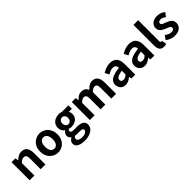

<svg xmlns="http://www.w3.org/2000/svg" viewBox="310 -2378 4201 4201"><g transform="rotate(-45 2410.0 -277.5)"><path d="M79.3 0V-559.8H199L210.4 -485.9H213.2Q249.5 -522.2 293.7 -547.9Q337.9 -573.5 395.2 -573.5Q485.6 -573.5 526.9 -514.3Q568.2 -455 568.2 -349.1V0H421.5V-330.9Q421.5 -396 402.5 -421.9Q383.5 -447.7 342.1 -447.7Q307.9 -447.7 282.6 -431.9Q257.3 -416 226 -385.1V0Z M954.3 13.8Q884.3 13.8 822.6 -21.1Q760.9 -55.9 723 -121.7Q685.2 -187.5 685.2 -279.9Q685.2 -372.8 723 -438.4Q760.9 -503.9 822.6 -538.7Q884.3 -573.5 954.3 -573.5Q1006.7 -573.5 1055.1 -553.9Q1103.4 -534.2 1141 -496.4Q1178.6 -458.5 1200.6 -404.2Q1222.6 -349.8 1222.6 -279.9Q1222.6 -187.5 1184.6 -121.7Q1146.7 -55.9 1085.5 -21.1Q1024.3 13.8 954.3 13.8ZM954.3 -105.8Q992.3 -105.8 1018.9 -127.3Q1045.5 -148.9 1059 -188.2Q1072.5 -227.4 1072.5 -279.9Q1072.5 -332.7 1059 -371.7Q1045.5 -410.7 1018.9 -432.3Q992.3 -454 954.3 -454Q916.2 -454 889.7 -432.3Q863.1 -410.7 849.3 -371.7Q835.5 -332.7 835.5 -279.9Q835.5 -227.4 849.3 -188.2Q863.1 -148.9 889.7 -127.3Q916.2 -105.8 954.3 -105.8Z M1542.8 243Q1477.3 243 1424.2 227.6Q1371 212.2 1340.3 180.4Q1309.6 148.5 1309.6 99.1Q1309.6 64.1 1329.9 34.3Q1350.3 4.4 1389.6 -16.9V-21.7Q1368.1 -36 1353.4 -59Q1338.7 -81.9 1338.7 -116.6Q1338.7 -147.9 1357.3 -175.5Q1375.8 -203.1 1401.4 -220.6V-224.6Q1371.7 -245.8 1348.8 -284.1Q1325.8 -322.4 1325.8 -371.9Q1325.8 -437.6 1357.6 -482.8Q1389.4 -527.9 1441.1 -550.7Q1492.7 -573.5 1551.3 -573.5Q1575.8 -573.5 1597.6 -569.9Q1619.4 -566.3 1636.7 -559.8H1838.4V-451.9H1742.8Q1753.7 -437.5 1760.9 -415.1Q1768.2 -392.8 1768.2 -367.3Q1768.2 -304.3 1739.1 -261.8Q1710 -219.3 1660.8 -198.2Q1611.6 -177.1 1551.3 -177.1Q1535.5 -177.1 1516.9 -180.5Q1498.2 -183.9 1479.4 -190.2Q1468.5 -180.1 1461.9 -169.6Q1455.3 -159.1 1455.3 -141.4Q1455.3 -120 1474.7 -107.9Q1494.2 -95.7 1543.5 -95.7H1639.4Q1740.4 -95.7 1794.3 -62.5Q1848.2 -29.4 1848.2 44.1Q1848.2 100.6 1810.8 145.5Q1773.4 190.4 1704.8 216.7Q1636.3 243 1542.8 243ZM1551.3 -267.9Q1576.2 -267.9 1596.3 -280Q1616.3 -292 1628.1 -315.3Q1639.9 -338.6 1639.9 -371.9Q1639.9 -404.9 1628.2 -427.3Q1616.5 -449.7 1596.5 -461.6Q1576.5 -473.5 1551.3 -473.5Q1527.1 -473.5 1507.1 -461.6Q1487.1 -449.7 1475.4 -427.4Q1463.7 -405.1 1463.7 -371.9Q1463.7 -338.6 1475.5 -315.3Q1487.3 -292 1507.3 -280Q1527.3 -267.9 1551.3 -267.9ZM1565.1 149.3Q1607.8 149.3 1639.2 138.1Q1670.7 126.8 1688.7 108.8Q1706.7 90.7 1706.7 69.2Q1706.7 38.6 1682.7 28.4Q1658.8 18.3 1614 18.3H1545.5Q1520.2 18.3 1502.1 16.7Q1484 15.1 1468.2 10.8Q1449.5 25.9 1440.7 42.6Q1431.9 59.3 1431.9 76.6Q1431.9 111.4 1467.9 130.4Q1504 149.3 1565.1 149.3Z M1943.3 0V-559.8H2063L2074.4 -485.1H2077.2Q2112.4 -521.4 2153.3 -547.5Q2194.2 -573.5 2248.9 -573.5Q2309.2 -573.5 2345.8 -548.2Q2382.4 -522.9 2402.5 -476Q2441.7 -516.9 2484.2 -545.2Q2526.8 -573.5 2581.1 -573.5Q2670.6 -573.5 2712.4 -514.3Q2754.3 -455 2754.3 -349.1V0H2607.7V-330.9Q2607.7 -396 2588.9 -421.9Q2570.1 -447.7 2529.5 -447.7Q2506.1 -447.7 2479.4 -432.2Q2452.7 -416.8 2422 -385.1V0H2275.5V-330.9Q2275.5 -396 2256.4 -421.9Q2237.3 -447.7 2196.7 -447.7Q2173.6 -447.7 2146.5 -432.2Q2119.4 -416.8 2090 -385.1V0Z M3044.4 13.8Q2994.9 13.8 2957.6 -7.9Q2920.4 -29.5 2899.8 -67.2Q2879.2 -105 2879.2 -152.6Q2879.2 -242.2 2955.9 -291.6Q3032.7 -341 3201.3 -359.4Q3200.2 -386.8 3191.1 -408.6Q3182 -430.4 3161.4 -442.9Q3140.8 -455.5 3106.1 -455.5Q3067.3 -455.5 3029.3 -440.5Q2991.3 -425.6 2952 -402.4L2899.7 -500.1Q2933.1 -520.7 2970.2 -537.1Q3007.3 -553.4 3048.3 -563.5Q3089.3 -573.5 3133.1 -573.5Q3204.4 -573.5 3252 -545.7Q3299.6 -517.8 3323.9 -463Q3348.1 -408.3 3348.1 -327V0H3228.4L3217.9 -59.9H3213.4Q3177.3 -28.4 3135 -7.3Q3092.8 13.8 3044.4 13.8ZM3092.7 -101.1Q3124.1 -101.1 3149.6 -115.4Q3175.1 -129.7 3201.3 -155.8V-268.4Q3133.4 -260.3 3093.2 -245.2Q3053 -230.1 3036.1 -209.7Q3019.1 -189.3 3019.1 -163.8Q3019.1 -130.8 3039.7 -116Q3060.3 -101.1 3092.7 -101.1Z M3635.4 13.8Q3585.9 13.8 3548.6 -7.9Q3511.4 -29.5 3490.8 -67.2Q3470.2 -105 3470.2 -152.6Q3470.2 -242.2 3546.9 -291.6Q3623.7 -341 3792.3 -359.4Q3791.2 -386.8 3782.1 -408.6Q3773 -430.4 3752.4 -442.9Q3731.8 -455.5 3697.1 -455.5Q3658.3 -455.5 3620.3 -440.5Q3582.3 -425.6 3543 -402.4L3490.7 -500.1Q3524.1 -520.7 3561.2 -537.1Q3598.3 -553.4 3639.3 -563.5Q3680.3 -573.5 3724.1 -573.5Q3795.4 -573.5 3843 -545.7Q3890.6 -517.8 3914.9 -463Q3939.1 -408.3 3939.1 -327V0H3819.4L3808.9 -59.9H3804.4Q3768.3 -28.4 3726 -7.3Q3683.8 13.8 3635.4 13.8ZM3683.7 -101.1Q3715.1 -101.1 3740.6 -115.4Q3766.1 -129.7 3792.3 -155.8V-268.4Q3724.4 -260.3 3684.2 -245.2Q3644 -230.1 3627.1 -209.7Q3610.1 -189.3 3610.1 -163.8Q3610.1 -130.8 3630.7 -116Q3651.3 -101.1 3683.7 -101.1Z M4227.5 13.8Q4176.2 13.8 4145.9 -7.4Q4115.5 -28.5 4102.4 -67.1Q4089.3 -105.8 4089.3 -157.3V-797.9H4236V-151.3Q4236 -125.9 4245.5 -115.9Q4255 -105.8 4265 -105.8Q4269.6 -105.8 4273.6 -106.3Q4277.6 -106.8 4284.8 -107.8L4302.7 1.2Q4290.3 6.1 4271.8 9.9Q4253.3 13.8 4227.5 13.8Z M4564.1 13.8Q4508.3 13.8 4450.7 -8.1Q4393.1 -30 4351.1 -64.5L4417.8 -157.4Q4455.4 -128.6 4491.9 -112.2Q4528.4 -95.7 4567.7 -95.7Q4609.5 -95.7 4629.4 -112.3Q4649.2 -128.9 4649.2 -155.2Q4649.2 -176.1 4632.3 -190.6Q4615.5 -205 4588.5 -216.5Q4561.5 -228 4532 -239Q4496.7 -253.2 4462.2 -273.3Q4427.7 -293.4 4405.1 -324.9Q4382.4 -356.4 4382.4 -403Q4382.4 -453.3 4408 -491.7Q4433.7 -530.1 4480.4 -551.8Q4527.2 -573.5 4590.5 -573.5Q4651.6 -573.5 4699.2 -552.7Q4746.8 -531.8 4781 -504.7L4714.8 -416.1Q4684.9 -437.7 4655.3 -450.9Q4625.6 -464.1 4594.8 -464.1Q4556.3 -464.1 4538.2 -449Q4520 -433.9 4520 -409.7Q4520 -389.6 4535.2 -376.5Q4550.4 -363.4 4576.1 -353.4Q4601.9 -343.4 4631.3 -332.2Q4659.4 -321.8 4686.9 -308.5Q4714.4 -295.2 4737.1 -275.9Q4759.7 -256.5 4773.3 -229.5Q4786.8 -202.4 4786.8 -163.4Q4786.8 -114.3 4761.4 -73.8Q4735.9 -33.2 4686.6 -9.7Q4637.3 13.8 4564.1 13.8Z"/></g></svg>

Font: Noto Sans TC
Style: Regular
Weight: 100
Designer: Ryoko NISHIZUKA 西塚涼子 (kana, bopomofo & ideographs); Paul D. Hunt (Latin, Greek & Cyrillic); Sandoll Communications 산돌커뮤니
Foundry: Adobe
Version: Version 2.004;hotconv 1.0.118;makeotfexe 2.5.65603